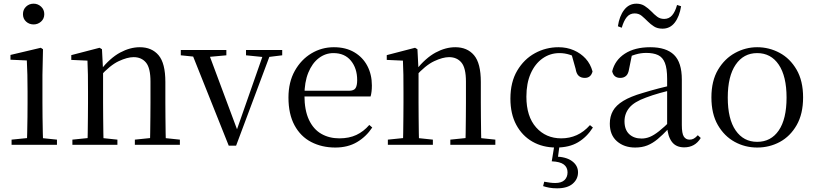

<svg xmlns="http://www.w3.org/2000/svg" viewBox="-20 -788 4440 1045"><path d="M43 0V-28L153 -39H184L290 -28V0ZM126 0Q127 -24 128 -65Q129 -106 129.5 -150.5Q130 -195 130 -229V-289Q130 -340 129 -381Q128 -422 126 -459L37 -463V-489L202 -528L214 -520L211 -380V-229Q211 -195 211.5 -150.5Q212 -106 213 -65Q214 -24 215 0ZM163 -655Q139 -655 122 -670.5Q105 -686 105 -711Q105 -736 122 -752Q139 -768 163 -768Q186 -768 203.5 -752Q221 -736 221 -711Q221 -686 203.5 -670.5Q186 -655 163 -655Z M374 0V-28L482 -39H515L619 -28V0ZM456 0Q457 -24 457.5 -65Q458 -106 458.5 -150.5Q459 -195 459 -229V-289Q459 -341 458.5 -381Q458 -421 456 -458L368 -462V-488L522 -528L535 -520L541 -403V-402V-229Q541 -195 541.5 -150.5Q542 -106 542.5 -65Q543 -24 544 0ZM714 0V-28L821 -39H854L959 -28V0ZM796 0Q797 -24 797.5 -64.5Q798 -105 798.5 -149.5Q799 -194 799 -229V-344Q799 -418 774.5 -447.5Q750 -477 707 -477Q673 -477 626 -455Q579 -433 524 -372L516 -406H526Q580 -473 634 -502Q688 -531 741 -531Q806 -531 843 -487.5Q880 -444 880 -342V-229Q880 -194 880.5 -149.5Q881 -105 881.5 -64.5Q882 -24 883 0Z M1225 5 1017 -516H1109L1278 -63H1261L1267 -76L1421 -516H1460L1265 5ZM964 -487V-516H1212V-487L1103 -477H1062ZM1319 -487V-516H1516V-487L1435 -477H1418Z M1805 15Q1732 15 1674 -15Q1616 -45 1583 -106Q1550 -167 1550 -257Q1550 -341 1584.5 -402.5Q1619 -464 1675 -497.5Q1731 -531 1797 -531Q1862 -531 1908.5 -503.5Q1955 -476 1979.5 -429Q2004 -382 2004 -323Q2004 -287 1997 -263H1589V-294H1879Q1906 -294 1915 -308Q1924 -322 1924 -352Q1924 -416 1890 -457.5Q1856 -499 1795 -499Q1751 -499 1715 -471.5Q1679 -444 1658 -392.5Q1637 -341 1637 -269Q1637 -188 1661.5 -136Q1686 -84 1729 -59.5Q1772 -35 1827 -35Q1880 -35 1919.5 -53.5Q1959 -72 1990 -108L2006 -94Q1973 -44 1923 -14.5Q1873 15 1805 15Z M2091 0V-28L2199 -39H2232L2336 -28V0ZM2173 0Q2174 -24 2174.5 -65Q2175 -106 2175.5 -150.5Q2176 -195 2176 -229V-289Q2176 -341 2175.5 -381Q2175 -421 2173 -458L2085 -462V-488L2239 -528L2252 -520L2258 -403V-402V-229Q2258 -195 2258.5 -150.5Q2259 -106 2259.5 -65Q2260 -24 2261 0ZM2431 0V-28L2538 -39H2571L2676 -28V0ZM2513 0Q2514 -24 2514.5 -64.5Q2515 -105 2515.5 -149.5Q2516 -194 2516 -229V-344Q2516 -418 2491.5 -447.5Q2467 -477 2424 -477Q2390 -477 2343 -455Q2296 -433 2241 -372L2233 -406H2243Q2297 -473 2351 -502Q2405 -531 2458 -531Q2523 -531 2560 -487.5Q2597 -444 2597 -342V-229Q2597 -194 2597.5 -149.5Q2598 -105 2598.5 -64.5Q2599 -24 2600 0Z M3007 15Q2934 15 2878 -17Q2822 -49 2790 -108.5Q2758 -168 2758 -251Q2758 -341 2795 -403.5Q2832 -466 2891.5 -498.5Q2951 -531 3020 -531Q3065 -531 3103 -514.5Q3141 -498 3167.5 -469Q3194 -440 3205 -399Q3196 -364 3163 -364Q3142 -364 3129.5 -375.5Q3117 -387 3113 -413L3088 -502L3138 -462Q3107 -482 3080 -490.5Q3053 -499 3025 -499Q2974 -499 2933 -470Q2892 -441 2868.5 -388Q2845 -335 2845 -262Q2845 -154 2898 -94.5Q2951 -35 3035 -35Q3080 -35 3119 -52.5Q3158 -70 3191 -107L3207 -94Q3174 -42 3126 -13.5Q3078 15 3007 15ZM2983 90 2998 -2H3026L3015 81L3001 64Q3061 65 3093.5 89Q3126 113 3126 150Q3126 187 3097 212Q3068 237 3012 237Q2988 237 2969.5 233.5Q2951 230 2936 225L2942 201Q2958 204 2973 206Q2988 208 3002 208Q3036 208 3052.5 192Q3069 176 3069 150Q3069 123 3049 107.5Q3029 92 2983 90Z M3437 15Q3377 15 3338 -19Q3299 -53 3299 -115Q3299 -154 3316 -184.5Q3333 -215 3372.5 -239Q3412 -263 3478 -282Q3520 -295 3566 -307Q3612 -319 3652 -328V-303Q3612 -293 3571 -281.5Q3530 -270 3496 -257Q3432 -234 3405.5 -202Q3379 -170 3379 -128Q3379 -82 3404.5 -58Q3430 -34 3472 -34Q3495 -34 3517 -43Q3539 -52 3567 -74Q3595 -96 3633 -134L3642 -87H3618Q3587 -54 3559.5 -31Q3532 -8 3503 3.5Q3474 15 3437 15ZM3704 14Q3659 14 3636.5 -16.5Q3614 -47 3611 -100V-103V-359Q3611 -415 3599 -445.5Q3587 -476 3562 -488Q3537 -500 3497 -500Q3468 -500 3439 -491.5Q3410 -483 3377 -465L3420 -492L3404 -413Q3400 -386 3387.5 -375Q3375 -364 3356 -364Q3320 -364 3312 -400Q3327 -461 3381 -496Q3435 -531 3519 -531Q3606 -531 3648.5 -489.5Q3691 -448 3691 -355V-108Q3691 -61 3702 -44.5Q3713 -28 3733 -28Q3746 -28 3756 -33.5Q3766 -39 3778 -52L3794 -37Q3778 -11 3755.5 1.5Q3733 14 3704 14ZM3343 -645Q3351 -700 3377 -734Q3403 -768 3444 -768Q3470 -768 3489 -755.5Q3508 -743 3524 -727Q3541 -709 3557 -697Q3573 -685 3595 -685Q3621 -685 3638 -704.5Q3655 -724 3665 -761L3687 -754Q3678 -698 3652.5 -665Q3627 -632 3586 -632Q3558 -632 3539.5 -644Q3521 -656 3506 -671Q3489 -688 3473 -701.5Q3457 -715 3434 -715Q3408 -715 3391.5 -695Q3375 -675 3364 -637Z M4101 15Q4035 15 3978.5 -16Q3922 -47 3887 -107.5Q3852 -168 3852 -258Q3852 -348 3888 -408.5Q3924 -469 3981 -500Q4038 -531 4101 -531Q4166 -531 4223 -500.5Q4280 -470 4315.5 -409Q4351 -348 4351 -258Q4351 -168 4316 -107Q4281 -46 4224.5 -15.5Q4168 15 4101 15ZM4101 -16Q4176 -16 4218.5 -78Q4261 -140 4261 -257Q4261 -373 4218.5 -436Q4176 -499 4101 -499Q4027 -499 3984 -436Q3941 -373 3941 -257Q3941 -140 3984 -78Q4027 -16 4101 -16Z"/></svg>

Font: Noto Serif KR
Style: Regular
Weight: 400
Designer: Ryoko NISHIZUKA  (kana & ideographs); Frank Grießhammer (Latin, Greek & Cyrillic); Wenlong ZHANG  (bopomofo); Sandoll Co
Foundry: Adobe
Version: Version 2.003-H1;hotconv 1.1.1;makeotfexe 2.6.0